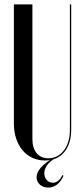

<svg xmlns="http://www.w3.org/2000/svg" viewBox="-20 -719 380 871"><path d="M127 -699V-88Q127 -48 146 -24.5Q165 -1 199 -1Q242 -1 269.5 -36.5Q297 -72 297 -130V-699H303V-131Q303 -67 271.5 -29Q240 9 184 9Q153 9 127 -3Q101 -15 82.5 -37Q64 -59 53.5 -90Q43 -121 43 -158V-699ZM268 78Q257 104 239 118Q221 132 199 132Q176 132 161 118.5Q146 105 146 85Q146 63 166 40.5Q186 18 222 -2H232Q206 13 193.5 31Q181 49 181 66Q181 85 192 97.5Q203 110 220 110Q232 110 243.5 101.5Q255 93 263 75Z"/></svg>

Font: Moniqa SemBd Narrow Display
Style: Regular
Weight: 600
Width: 4
Designer: Rajesh Rajput
Foundry: Rajesh Rajput
Version: Version 1.000